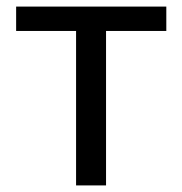

<svg xmlns="http://www.w3.org/2000/svg" viewBox="-20 -563 553 583"><path d="M211 0H302V-469H485V-543H29V-469H211Z"/></svg>

Font: Noto Sans CJK JP Regular
Style: Regular
Weight: 400
Designer: Ryoko NISHIZUKA (kana & ideographs); Paul D. Hunt (Latin, Greek & Cyrillic); Wenlong ZHANG (bopomofo); Sandoll Communica
Foundry: Adobe Systems Incorporated
Version: Version 1.001;PS 1.001;hotconv 1.0.78;makeotf.lib2.5.61930